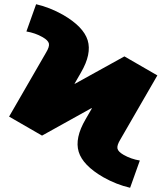

<svg xmlns="http://www.w3.org/2000/svg" viewBox="-20 -770 788 909"><path d="M550 -110Q533 -82 536 -67Q539 -52 565 -37Q600 -17 642 -10L596 119Q531 104 469 69Q372 13 352.5 -51.5Q333 -116 385 -205L415 -257L413 -258L179 -128L23 -218L198 -521Q215 -549 211.5 -564Q208 -579 182 -594Q147 -614 105 -621L151 -750Q216 -735 278 -700Q375 -644 395 -579.5Q415 -515 363 -426L333 -374L334 -373L569 -503L725 -413Z"/></svg>

Font: Mplus 1p Black
Style: Regular
Weight: 900
Version: Version 1.061